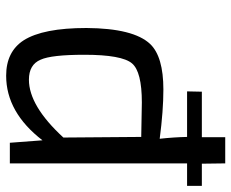

<svg xmlns="http://www.w3.org/2000/svg" viewBox="-84 -656 752 624"><g transform="rotate(90 292.0 -344.0)"><path d="M511 -576V0H444L436 -106Q345 12 226 12Q148 12 111 -45Q71 -108 71 -249Q72 -402 123 -456Q164 -499 271 -499Q340 -499 431 -487Q426 -532 425 -576H277L278 -624H426V-700H511L512 -624H584V-576ZM425 -427 313 -429Q213 -429 186 -397Q158 -364 158 -242Q158 -135 174 -100Q190 -62 239 -62Q324 -62 427 -174Z"/></g></svg>

Font: Taylor Sans
Style: Regular
Weight: 400
Italic angle: -8°
Designer: Natanael Gama
Version: Version 1.001 September 8, 2015